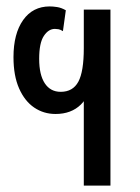

<svg xmlns="http://www.w3.org/2000/svg" viewBox="-20 -578 436 598"><path d="M241 0V-333L265 -337Q262 -282 232 -252.5Q202 -223 153 -223Q116 -223 86.5 -243Q57 -263 39.5 -302.5Q22 -342 22 -400Q22 -473 52 -515.5Q82 -558 135 -558Q145 -558 158 -556Q171 -554 185 -546L176 -481Q168 -486 162 -487Q156 -488 151 -488Q131 -488 116.5 -466Q102 -444 102 -395Q102 -345 119.5 -318.5Q137 -292 169 -292Q207 -292 224 -323.5Q241 -355 241 -428V-548H324V0Z"/></svg>

Font: Noto Sans Thai ExtraCondensed
Style: Regular
Weight: 400
Width: 2
Designer: Monotype Design Team
Foundry: Monotype Imaging Inc.
Version: Version 2.002